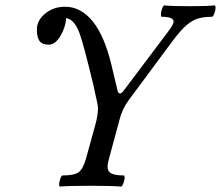

<svg xmlns="http://www.w3.org/2000/svg" viewBox="-20 -686 816 709"><path d="M201.2 2.9Q197.8 1.5 198.5 -7.6Q199.2 -16.6 203.1 -27.3Q207 -38.1 210.9 -38.1Q253.4 -38.1 269.8 -49.6Q286.1 -61 296.9 -98.1L332 -225.1Q341.8 -261.2 341.8 -286.1Q341.8 -297.9 333 -334L324.2 -375Q287.1 -527.8 273.9 -562.5Q258.3 -604.5 236.3 -615.2Q231 -617.7 224.1 -619.1Q222.7 -586.4 203.4 -553.7Q184.1 -521 160.2 -521Q135.3 -521 125.7 -534.9Q116.2 -548.8 116.2 -577.1Q116.2 -610.8 147 -636Q177.7 -661.1 220.2 -661.1Q278.8 -661.1 322.3 -607.2Q365.7 -553.2 391.1 -448.2L414.1 -351.1Q417 -340.8 422.9 -340.8Q428.2 -340.8 435.1 -349.1L599.1 -566.9Q621.1 -595.7 621.1 -606Q621.1 -624 577.1 -624Q573.7 -625.5 574.2 -634.8Q574.7 -644 578.9 -655Q583 -666 586.9 -666Q615.2 -663.1 679.2 -663.1Q741.2 -663.1 772.9 -666Q776.4 -664.6 775.9 -655.3Q775.4 -646 771 -635Q766.6 -624 762.2 -624Q726.6 -624 703.9 -615Q681.2 -606 659.2 -584.2Q637.2 -562.5 602.1 -514.2L455.1 -315.9Q430.2 -281.7 420.9 -242.2L380.9 -94.2Q372.1 -62 384.8 -50Q397.5 -38.1 437 -38.1Q440.9 -36.6 440.2 -27.6Q439.5 -18.6 435.1 -7.8Q430.7 2.9 426.8 2.9Q389.6 0 314 0Q238.3 0 201.2 2.9Z"/></svg>

Font: Junicode SmCond Medium
Style: Italic
Weight: 500
Width: 4
Italic angle: -11°
Designer: Peter S. Baker
Version: Version 2.206